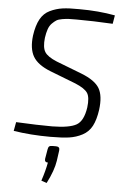

<svg xmlns="http://www.w3.org/2000/svg" viewBox="-63 -745 683 1054"><g transform="rotate(5 279.0 -218.0)"><path d="M344 -293 202 -348Q131 -376 106 -419Q81 -462 90 -535Q98 -591 117 -625.5Q136 -660 169.5 -676Q203 -692 238.5 -697Q274 -702 330 -701Q437 -701 528 -684L520 -637Q409 -643 322 -643Q293 -643 278.5 -642.5Q264 -642 242.5 -638.5Q221 -635 210 -628Q199 -621 186.5 -608.5Q174 -596 167 -576Q160 -556 156 -528Q150 -475 165.5 -450Q181 -425 232 -404L372 -350Q449 -320 473 -278.5Q497 -237 487 -160Q479 -104 461 -70Q443 -36 409 -18Q375 0 336 5.5Q297 11 233 11Q125 11 30 -4L39 -53Q160 -47 238 -47Q333 -48 371.5 -70Q410 -92 421 -167Q428 -223 412.5 -247Q397 -271 344 -293ZM250 60H269Q291 60 288 82L280 139Q272 193 235 265L205 255Q224 198 232 153Q213 153 215 134L224 81Q226 69 231 64.5Q236 60 250 60Z"/></g></svg>

Font: Exo 2.0 Light
Style: Italic
Weight: 300
Italic angle: -8°
Designer: Natanael Gama
Version: Version 1.001;PS 001.001;hotconv 1.0.70;makeotf.lib2.5.58329